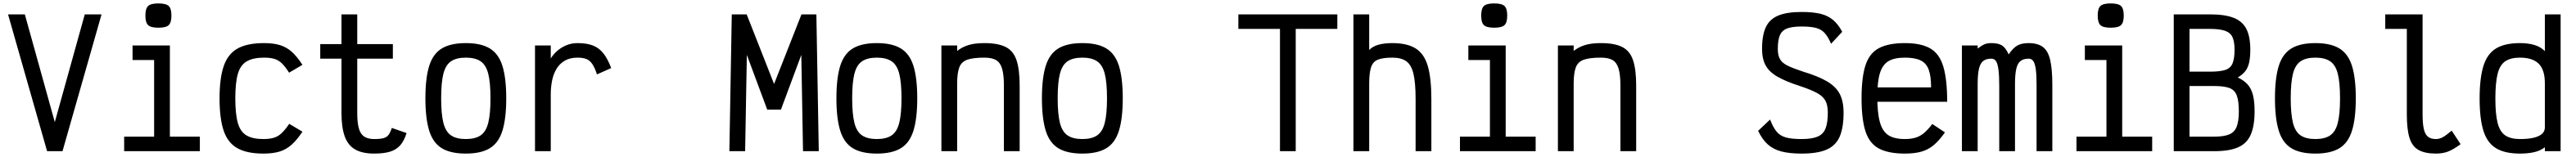

<svg xmlns="http://www.w3.org/2000/svg" viewBox="-20 -884 15040 918"><path d="M255 0 27 -800H125L300 -170L475 -800H573L345 0Z M880 0V-591L938 -533H754V-618H972V0ZM705 0V-85H1147V0ZM905 -722Q861 -722 845 -737Q829 -752 829 -793Q829 -834 845 -849Q861 -864 905 -864Q949 -864 965 -849Q981 -834 981 -793Q981 -752 965 -737Q949 -722 905 -722Z M1518 14Q1422 14 1366 -17.5Q1310 -49 1286 -120Q1262 -191 1262 -309Q1262 -427 1286.5 -498Q1311 -569 1367.5 -600.5Q1424 -632 1522 -632Q1577 -632 1615.5 -620Q1654 -608 1684.5 -580.5Q1715 -553 1746 -505L1668 -459Q1646 -494 1626.5 -513Q1607 -532 1583 -539.5Q1559 -547 1522 -547Q1458 -547 1421 -525.5Q1384 -504 1369 -452.5Q1354 -401 1354 -309Q1354 -218 1368.5 -166Q1383 -114 1419 -92.5Q1455 -71 1518 -71Q1554 -71 1579 -78.5Q1604 -86 1624.5 -105.5Q1645 -125 1669 -160L1746 -114Q1715 -67 1683.5 -38.5Q1652 -10 1613 2Q1574 14 1518 14Z M2165 14Q2096 14 2054 -10Q2012 -34 1993 -86.5Q1974 -139 1974 -223V-541H1850V-626H1974V-800H2066V-626H2274V-541H2066V-223Q2066 -138 2088 -104.5Q2110 -71 2165 -71Q2201 -71 2220 -76.5Q2239 -82 2249 -95.5Q2259 -109 2268 -136L2354 -106Q2340 -61 2317.5 -35Q2295 -9 2258.5 2.5Q2222 14 2165 14Z M2700 14Q2611 14 2559.5 -17.5Q2508 -49 2486 -120.5Q2464 -192 2464 -309Q2464 -427 2486 -498Q2508 -569 2559.5 -600.5Q2611 -632 2700 -632Q2789 -632 2840.5 -600.5Q2892 -569 2914 -498Q2936 -427 2936 -309Q2936 -192 2914 -120.5Q2892 -49 2840.5 -17.5Q2789 14 2700 14ZM2700 -71Q2755 -71 2786.5 -92.5Q2818 -114 2831 -166Q2844 -218 2844 -309Q2844 -401 2831 -452.5Q2818 -504 2786.5 -525.5Q2755 -547 2700 -547Q2645 -547 2613.5 -525.5Q2582 -504 2569 -452.5Q2556 -401 2556 -309Q2556 -218 2569 -166Q2582 -114 2613.5 -92.5Q2645 -71 2700 -71Z M3104 0V-618H3196V-542Q3209 -564 3231.5 -584.5Q3254 -605 3285 -618.5Q3316 -632 3352 -632Q3406 -632 3442 -618Q3478 -604 3503 -572.5Q3528 -541 3549 -486L3466 -449Q3453 -488 3439 -509Q3425 -530 3405 -538.5Q3385 -547 3352 -547Q3308 -547 3277.5 -529Q3247 -511 3229 -480.5Q3211 -450 3203.5 -411.5Q3196 -373 3196 -332V0Z M4239 0 4253 -800H4340L4500 -393L4660 -800H4747L4761 0H4669L4659 -563L4540 -243H4460L4341 -563L4331 0Z M5100 14Q5011 14 4959.5 -17.5Q4908 -49 4886 -120.5Q4864 -192 4864 -309Q4864 -427 4886 -498Q4908 -569 4959.5 -600.5Q5011 -632 5100 -632Q5189 -632 5240.5 -600.5Q5292 -569 5314 -498Q5336 -427 5336 -309Q5336 -192 5314 -120.5Q5292 -49 5240.5 -17.5Q5189 14 5100 14ZM5100 -71Q5155 -71 5186.5 -92.5Q5218 -114 5231 -166Q5244 -218 5244 -309Q5244 -401 5231 -452.5Q5218 -504 5186.5 -525.5Q5155 -547 5100 -547Q5045 -547 5013.5 -525.5Q4982 -504 4969 -452.5Q4956 -401 4956 -309Q4956 -218 4969 -166Q4982 -114 5013.5 -92.5Q5045 -71 5100 -71Z M5477 0V-618H5569V-586Q5596 -608 5633.5 -620Q5671 -632 5728 -632Q5807 -632 5852 -609.5Q5897 -587 5915.5 -532.5Q5934 -478 5934 -384V0H5842V-384Q5842 -446 5831.5 -482Q5821 -518 5796.5 -532.5Q5772 -547 5728 -547Q5663 -547 5628.5 -535Q5594 -523 5581.5 -490Q5569 -457 5569 -395V0Z M6300 14Q6211 14 6159.5 -17.5Q6108 -49 6086 -120.5Q6064 -192 6064 -309Q6064 -427 6086 -498Q6108 -569 6159.5 -600.5Q6211 -632 6300 -632Q6389 -632 6440.5 -600.5Q6492 -569 6514 -498Q6536 -427 6536 -309Q6536 -192 6514 -120.5Q6492 -49 6440.5 -17.5Q6389 14 6300 14ZM6300 -71Q6355 -71 6386.5 -92.5Q6418 -114 6431 -166Q6444 -218 6444 -309Q6444 -401 6431 -452.5Q6418 -504 6386.5 -525.5Q6355 -547 6300 -547Q6245 -547 6213.5 -525.5Q6182 -504 6169 -452.5Q6156 -401 6156 -309Q6156 -218 6169 -166Q6182 -114 6213.5 -92.5Q6245 -71 6300 -71Z M7454 0V-800H7546V0ZM7211 -715V-800H7789V-715Z M7883 0V-800H7975V-592Q7997 -614 8031 -623Q8065 -632 8110 -632Q8196 -632 8246 -601Q8296 -570 8317 -498.5Q8338 -427 8338 -305V0H8246V-305Q8246 -400 8233.5 -452.5Q8221 -505 8191.5 -526Q8162 -547 8110 -547Q8056 -547 8026.5 -535.5Q7997 -524 7986 -491Q7975 -458 7975 -395V0Z M8680 0V-591L8738 -533H8554V-618H8772V0ZM8505 0V-85H8947V0ZM8705 -722Q8661 -722 8645 -737Q8629 -752 8629 -793Q8629 -834 8645 -849Q8661 -864 8705 -864Q8749 -864 8765 -849Q8781 -834 8781 -793Q8781 -752 8765 -737Q8749 -722 8705 -722Z M9077 0V-618H9169V-586Q9196 -608 9233.5 -620Q9271 -632 9328 -632Q9407 -632 9452 -609.5Q9497 -587 9515.5 -532.5Q9534 -478 9534 -384V0H9442V-384Q9442 -446 9431.5 -482Q9421 -518 9396.5 -532.5Q9372 -547 9328 -547Q9263 -547 9228.5 -535Q9194 -523 9181.5 -490Q9169 -457 9169 -395V0Z M10500 14Q10429 14 10381.5 1.5Q10334 -11 10302 -40Q10270 -69 10246 -119L10316 -185Q10333 -140 10353.5 -115Q10374 -90 10407.5 -80.5Q10441 -71 10500 -71Q10560 -71 10593 -85Q10626 -99 10639.5 -132.5Q10653 -166 10653 -225Q10653 -269 10639 -295Q10625 -321 10590.5 -340Q10556 -359 10493 -380Q10409 -407 10360 -435Q10311 -463 10290 -501.5Q10269 -540 10269 -598Q10269 -678 10291 -725Q10313 -772 10363.5 -793Q10414 -814 10500 -814Q10566 -814 10609.5 -803.5Q10653 -793 10683.5 -767.5Q10714 -742 10737 -698L10672 -628Q10655 -668 10635.5 -690Q10616 -712 10585 -720.5Q10554 -729 10500 -729Q10445 -729 10415 -717.5Q10385 -706 10373 -677.5Q10361 -649 10361 -598Q10361 -561 10373.5 -538.5Q10386 -516 10417.5 -500.5Q10449 -485 10506 -466Q10596 -439 10648 -408.5Q10700 -378 10722.5 -335Q10745 -292 10745 -225Q10745 -137 10722 -84.5Q10699 -32 10645.5 -9Q10592 14 10500 14Z M11103 14Q11007 14 10951.5 -15.5Q10896 -45 10873 -116Q10850 -187 10850 -309Q10850 -432 10873 -502.5Q10896 -573 10951.5 -602.5Q11007 -632 11103 -632Q11197 -632 11251 -601Q11305 -570 11327.5 -494.5Q11350 -419 11350 -289H10879V-373H11256Q11256 -439 11242 -477Q11228 -515 11194.5 -531Q11161 -547 11103 -547Q11041 -547 11006.5 -526Q10972 -505 10957 -455.5Q10942 -406 10942 -318Q10942 -224 10957 -170Q10972 -116 11006.5 -93.5Q11041 -71 11103 -71Q11138 -71 11165 -79Q11192 -87 11215 -106.5Q11238 -126 11263 -159L11337 -110Q11304 -63 11272 -36Q11240 -9 11200 2.5Q11160 14 11103 14Z M11436 0V-618H11528V-600Q11551 -618 11567.5 -625Q11584 -632 11608 -632Q11649 -632 11670.5 -618Q11692 -604 11709 -566Q11735 -604 11760 -618Q11785 -632 11826 -632Q11878 -632 11908.5 -609.5Q11939 -587 11951.5 -533Q11964 -479 11964 -387V0H11872V-387Q11872 -445 11867.5 -478.5Q11863 -512 11853 -526.5Q11843 -541 11826 -541Q11796 -541 11778.5 -527.5Q11761 -514 11753.5 -481.5Q11746 -449 11746 -393V0H11654V-381Q11654 -441 11649.5 -476Q11645 -511 11635.5 -526Q11626 -541 11608 -541Q11578 -541 11560.5 -527.5Q11543 -514 11535.5 -481.5Q11528 -449 11528 -393V0Z M12280 0V-591L12338 -533H12154V-618H12372V0ZM12105 0V-85H12547V0ZM12305 -722Q12261 -722 12245 -737Q12229 -752 12229 -793Q12229 -834 12245 -849Q12261 -864 12305 -864Q12349 -864 12365 -849Q12381 -834 12381 -793Q12381 -752 12365 -737Q12349 -722 12305 -722Z M12673 0V-800H12884Q12972 -800 13023.5 -779.5Q13075 -759 13097.5 -714Q13120 -669 13120 -593Q13120 -548 13113 -517.5Q13106 -487 13090 -467Q13074 -447 13047 -431Q13083 -414 13104.5 -390Q13126 -366 13135.5 -328.5Q13145 -291 13145 -233Q13145 -148 13122.5 -96.5Q13100 -45 13048.5 -22.5Q12997 0 12909 0ZM12765 -85H12909Q12965 -85 12996.5 -98Q13028 -111 13040.5 -143.5Q13053 -176 13053 -233Q13053 -295 13040.5 -327Q13028 -359 12996.5 -370Q12965 -381 12909 -381H12765ZM12765 -465H12884Q12941 -465 12972 -474.5Q13003 -484 13015.5 -511.5Q13028 -539 13028 -593Q13028 -640 13016 -666.5Q13004 -693 12972.5 -704Q12941 -715 12884 -715H12765Z M13500 14Q13411 14 13359.5 -17.5Q13308 -49 13286 -120.5Q13264 -192 13264 -309Q13264 -427 13286 -498Q13308 -569 13359.5 -600.5Q13411 -632 13500 -632Q13589 -632 13640.5 -600.5Q13692 -569 13714 -498Q13736 -427 13736 -309Q13736 -192 13714 -120.5Q13692 -49 13640.5 -17.5Q13589 14 13500 14ZM13500 -71Q13555 -71 13586.5 -92.5Q13618 -114 13631 -166Q13644 -218 13644 -309Q13644 -401 13631 -452.5Q13618 -504 13586.5 -525.5Q13555 -547 13500 -547Q13445 -547 13413.5 -525.5Q13382 -504 13369 -452.5Q13356 -401 13356 -309Q13356 -218 13369 -166Q13382 -114 13413.5 -92.5Q13445 -71 13500 -71Z M14204 14Q14140 14 14102.5 -7Q14065 -28 14049.5 -78Q14034 -128 14034 -214V-715H13908V-800H14126V-214Q14126 -160 14133.5 -128.5Q14141 -97 14158 -84Q14175 -71 14204 -71Q14224 -71 14243.5 -81.5Q14263 -92 14296 -120L14348 -41Q14306 -10 14275 2Q14244 14 14204 14Z M14695 14Q14606 14 14554.5 -17.5Q14503 -49 14481 -120Q14459 -191 14459 -308Q14459 -426 14481 -497.5Q14503 -569 14554.5 -600.5Q14606 -632 14695 -632Q14742 -632 14779 -621Q14816 -610 14840 -585V-800H14932V0H14840V-23Q14815 -3 14778.5 5.5Q14742 14 14695 14ZM14695 -71Q14742 -71 14774 -78.5Q14806 -86 14823 -101Q14840 -116 14840 -139V-397Q14840 -476 14804 -511.5Q14768 -547 14695 -547Q14640 -547 14608.5 -525.5Q14577 -504 14564 -452Q14551 -400 14551 -308Q14551 -217 14564 -165.5Q14577 -114 14608.5 -92.5Q14640 -71 14695 -71Z"/></svg>

Font: Victor Mono Thin SemiBold
Style: Regular
Weight: 600
Monospace: yes
Version: Version 1.561;gftools[0.9.30]